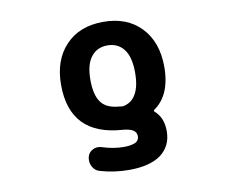

<svg xmlns="http://www.w3.org/2000/svg" viewBox="-81 -662 1162 964"><g transform="rotate(-10 500.0 -180.5)"><path d="M502.9 197.3Q427.7 197.3 356.4 176.8Q331.1 169.9 319.3 146.5Q311.5 131.8 311.5 115.2Q311.5 106.4 313.5 97.7Q319.3 74.2 341.8 63.5Q353.5 57.6 367.2 57.6Q377 57.6 385.7 60.5Q443.4 79.1 496.1 79.1Q518.6 79.1 534.2 75.7Q549.8 72.3 557.6 67.9Q565.4 63.5 569.3 56.6Q573.2 49.8 573.7 45.9Q574.2 42 574.2 37.1Q574.2 17.6 557.1 6.8Q540 -3.9 504.9 -6.8Q372.1 -15.6 305.7 -84.5Q239.3 -153.3 239.3 -282.2Q239.3 -408.2 310.1 -482.9Q380.9 -557.6 502.4 -557.6Q624 -557.6 694.8 -482.9Q765.6 -408.2 765.6 -282.2Q765.6 -205.1 740.2 -151.4Q718.8 -106.4 679.7 -79.1Q671.9 -73.2 679.7 -67.4Q721.7 -30.3 721.7 38.1Q721.7 113.3 665 156.2Q608.4 197.3 502.9 197.3ZM419.9 -399.4Q388.7 -360.4 388.7 -282.2Q388.7 -203.1 417 -166Q440.4 -134.8 490.2 -127Q496.1 -126 507.3 -125Q518.6 -124 523.4 -123Q524.4 -123 525.4 -123Q526.4 -123 527.3 -123Q571.3 -130.9 592.8 -168.9Q616.2 -208 616.2 -279.3Q616.2 -360.4 585 -399.4Q554.7 -437.5 502.4 -437.5Q450.2 -437.5 419.9 -399.4Z"/></g></svg>

Font: Rounded-X Mgen+ 1m bold
Style: Bold
Weight: 700
Designer: [Source Han Sans]
Ryoko NISHIZUKA  (kana & ideographs); Paul D. Hunt (Latin, Greek & Cyrillic); Wenlong ZHANG  (bopomofo
Version: Version 1.059.20150602